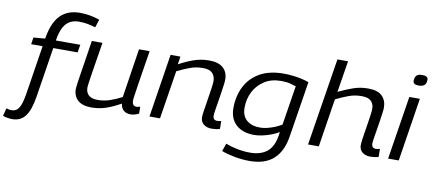

<svg xmlns="http://www.w3.org/2000/svg" viewBox="-165 -1064 3601 1599"><g transform="rotate(10 1635.0 -265.0)"><path d="M-4 220Q-47 220 -84 206L-67 140Q-44 148 -24 148Q18 148 39.5 113Q61 78 74 -2L140 -422H43L52 -480L150 -488Q171 -623 232.5 -686.5Q294 -750 400 -750Q483 -750 566 -721L544 -653Q510 -663 477.5 -669.5Q445 -676 405 -676Q334 -676 294.5 -631Q255 -586 240 -488H447L436 -422H230L163 2Q145 116 105.5 168Q66 220 -4 220Z M627 10Q551 10 512.5 -25Q474 -60 474 -119Q474 -126 475.5 -139Q477 -152 480.5 -177.5Q484 -203 491 -247.5Q498 -292 509 -362.5Q520 -433 536 -536H626Q610 -437 599.5 -371Q589 -305 582.5 -264Q576 -223 573 -200.5Q570 -178 568.5 -166.5Q567 -155 567 -147Q567 -107 592 -84Q617 -61 667 -61Q721 -61 769 -77Q817 -93 871 -121L935 -536H1025Q1006 -417 993.5 -340Q981 -263 974.5 -217.5Q968 -172 964.5 -150Q961 -128 960.5 -120Q960 -112 960 -109Q960 -83 969.5 -72Q979 -61 998 -61Q1002 -61 1010.5 -62.5Q1019 -64 1028 -67L1029 -9Q1014 0 994 5Q974 10 959 10Q923 10 900.5 -9Q878 -28 873 -66Q808 -29 750 -9.5Q692 10 627 10Z M1202 -536H1285L1275 -469Q1339 -504 1399.5 -525Q1460 -546 1529 -546Q1607 -546 1646.5 -510Q1686 -474 1686 -411Q1686 -395 1681.5 -362.5Q1677 -330 1671 -290Q1665 -250 1658.5 -211Q1652 -172 1647.5 -142.5Q1643 -113 1643 -101Q1643 -62 1680 -62Q1698 -62 1713 -67L1714 0Q1699 5 1680 7.5Q1661 10 1645 10Q1604 10 1577 -11Q1550 -32 1550 -73Q1550 -87 1554.5 -117Q1559 -147 1565 -185Q1571 -223 1577 -261.5Q1583 -300 1587.5 -332Q1592 -364 1592 -382Q1592 -424 1567.5 -449.5Q1543 -475 1487 -475Q1430 -475 1380 -456.5Q1330 -438 1272 -410L1207 0H1118Z M1764 178 1787 112Q1833 130 1887.5 140.5Q1942 151 1993 151Q2086 151 2139 106.5Q2192 62 2206 -34L2210 -61Q2180 -43 2143 -29Q2106 -15 2069 -7.5Q2032 0 2002 0Q1905 0 1849.5 -50.5Q1794 -101 1794 -191Q1794 -291 1834 -371.5Q1874 -452 1955 -499Q2036 -546 2159 -546Q2195 -546 2235 -541.5Q2275 -537 2311.5 -529Q2348 -521 2372 -511L2297 -39Q2277 89 2204.5 154.5Q2132 220 2003 220Q1939 220 1877 208.5Q1815 197 1764 178ZM2274 -459Q2251 -467 2221.5 -474.5Q2192 -482 2146 -482Q2065 -482 2006.5 -444.5Q1948 -407 1916.5 -345.5Q1885 -284 1885 -210Q1885 -141 1926.5 -105Q1968 -69 2041 -69Q2067 -69 2099 -76.5Q2131 -84 2163 -97Q2195 -110 2221 -126Z M2985 -101Q2985 -62 3022 -62Q3039 -62 3055 -68L3056 0Q3041 5 3022 7.5Q3003 10 2987 10Q2946 10 2919 -11Q2892 -32 2892 -73Q2892 -86 2896 -116Q2900 -146 2906.5 -184.5Q2913 -223 2919 -262.5Q2925 -302 2929.5 -334.5Q2934 -367 2934 -385Q2934 -425 2910 -449.5Q2886 -474 2829 -474Q2772 -474 2721.5 -455.5Q2671 -437 2614 -409L2550 0H2459L2577 -740H2667L2624 -474Q2689 -505 2747 -525.5Q2805 -546 2872 -546Q2953 -546 2990.5 -509Q3028 -472 3028 -411Q3028 -395 3023.5 -362.5Q3019 -330 3013 -290Q3007 -250 3000.5 -211.5Q2994 -173 2989.5 -143Q2985 -113 2985 -101Z M3297 -735Q3345 -735 3345 -703Q3344 -668 3327 -655.5Q3310 -643 3280 -643Q3232 -643 3233 -676Q3234 -708 3249 -721.5Q3264 -735 3297 -735ZM3136 0 3221 -536H3310L3226 0Z"/></g></svg>

Font: Georama Extended
Style: Italic
Weight: 400
Width: 7
Italic angle: -9°
Designer: Jean-Baptiste Levee
Foundry: Production Type
Version: Version 1.000